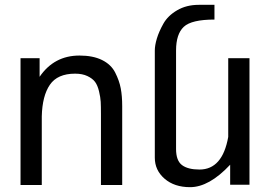

<svg xmlns="http://www.w3.org/2000/svg" viewBox="-20 -765 1118 795"><path d="M291 -460Q218 -460 186.5 -414Q155 -368 153 -283V1H65V-524H144V-447Q204 -535 309 -535Q365 -535 402.5 -516.5Q440 -498 457 -464.5Q474 -431 480 -399Q486 -367 486 -326V1H398V-293Q398 -325 397 -343.5Q396 -362 390 -387Q384 -412 373.5 -426Q363 -440 342 -450Q321 -460 291 -460Z M806 -63Q901 -63 925 -198V-524H1013V0H933V-83Q846 10 767 10Q702 10 661.5 -25Q621 -60 621 -112V-556Q621 -577 629.5 -605.5Q638 -634 656.5 -667Q675 -700 713.5 -722.5Q752 -745 803 -745H868V-684Q773 -684 741 -654Q709 -624 709 -556V-148Q709 -100 733.5 -81.5Q758 -63 806 -63Z"/></svg>

Font: ColatingCofangSans
Style: Regular
Weight: 400
Foundry: GNU
Version: Version 412.227;June 27, 2022;FontCreator 11.0.0.2412 32-bit